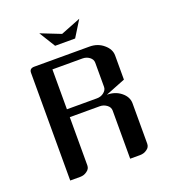

<svg xmlns="http://www.w3.org/2000/svg" viewBox="-107 -626 622 705"><g transform="rotate(-20 204.0 -273.5)"><path d="M47.9 0V-420.9Q47.9 -438 66.9 -438H282.2Q314.5 -438 336.9 -418.9Q359.9 -399.9 359.9 -375V-280.8L282.2 -250Q314.5 -250 336.9 -231.9Q359.9 -213.4 359.9 -188V-30.8Q359.9 -16.6 348.1 -8.8Q336.4 0 320.8 0H282.2V-188Q282.2 -201.2 270.5 -210Q258.3 -219.2 243.2 -219.2H126V-30.8Q126 -17.1 113.8 -8.8Q102.1 0 86.9 0ZM126 -250H243.2Q258.8 -250 270 -258.8Q282.2 -268.1 282.2 -280.8V-375Q282.2 -388.2 270.5 -397Q258.8 -405.8 243.2 -405.8H126ZM126 -546.9 204.1 -516.1 282.2 -546.9 243.2 -483.9H165Z"/></g></svg>

Font: Hhenum
Style: Regular
Weight: 400
Designer: T. Christopher White
Version: Version 1.0